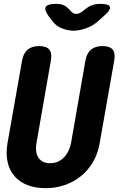

<svg xmlns="http://www.w3.org/2000/svg" viewBox="-20 -970 640 1000"><path d="M95 -655Q102 -693 124 -711.5Q146 -730 184 -730Q222 -730 237 -711.5Q252 -693 245 -655L170 -225Q166 -204 168 -185Q170 -166 178.5 -151.5Q187 -137 202.5 -128.5Q218 -120 241 -120Q264 -120 282.5 -128.5Q301 -137 314.5 -151.5Q328 -166 337 -185Q346 -204 350 -225L425 -655Q432 -693 454 -711.5Q476 -730 514 -730Q552 -730 567 -711.5Q582 -693 575 -655L499 -224Q490 -170 464.5 -126.5Q439 -83 402 -53Q365 -23 318 -6.5Q271 10 218 10Q164 10 123 -6Q82 -22 55.5 -52.5Q29 -83 19.5 -126.5Q10 -170 19 -224ZM274 -950Q297 -950 313.5 -942Q330 -934 344 -917L345 -916Q359 -898 376.5 -897.5Q394 -897 415 -915L420 -919Q440 -936 460 -943Q480 -950 503 -950Q548 -950 552.5 -933.5Q557 -917 519 -885L491 -860Q462 -834 426.5 -822Q391 -810 363 -810Q335 -810 303.5 -822Q272 -834 253 -860L234 -885Q209 -919 218.5 -934.5Q228 -950 274 -950Z"/></svg>

Font: Maple Mono NL ExtraBold
Style: Italic
Weight: 800
Italic angle: -10°
Monospace: yes
Designer: subframe7536
Version: Version 7.000